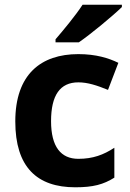

<svg xmlns="http://www.w3.org/2000/svg" viewBox="-20 -786 554 816"><path d="M498 -756V-766H331C302 -721 248 -656 216 -619V-606H315C366 -641 460 -719 498 -756ZM300 10C376 10 420 -2 466 -31V-158C420 -128 375 -111 313 -111C239 -111 197 -162 197 -271C197 -381 235 -436 313 -436C353 -436 392 -423 439 -404L483 -519C442 -539 388 -556 313 -556C154 -556 45 -470 45 -270C45 -76 137 10 300 10Z"/></svg>

Font: Noto Traditional Nushu
Style: Bold
Weight: 700
Designer: LIU Zhao
Foundry: LiuZhao Studio
Version: Version 2.003